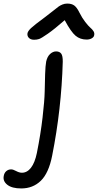

<svg xmlns="http://www.w3.org/2000/svg" viewBox="-147 -744 545 1068"><path d="M43 -522.9Q23.9 -522.9 13.7 -533.2Q3.4 -543.5 5.9 -559.1Q8.3 -571.3 25.9 -587.9Q43.5 -604.5 105 -649.9Q124.5 -664.6 147.7 -683.1Q170.9 -701.7 179.4 -707.8Q188 -713.9 200.4 -719Q212.9 -724.1 227.1 -724.1Q251.5 -724.1 266.1 -713.4Q280.8 -702.6 294.9 -673.8Q309.6 -644.5 326.9 -622.1Q344.2 -599.6 355.2 -590.3Q366.2 -581.1 372.8 -570.8Q379.4 -560.5 377 -548.8Q375.5 -537.6 363.3 -530.8Q351.1 -523.9 335 -523.9Q298.8 -523.9 273.4 -545.2Q248 -566.4 212.9 -631.8Q155.3 -581.5 119.1 -556.4Q83 -531.2 70.6 -527.1Q58.1 -522.9 43 -522.9ZM-28.8 304.2Q-80.6 304.2 -106.4 283.7Q-132.3 263.2 -126 233.9Q-123 217.3 -111.8 207.8Q-100.6 198.2 -85 198.2Q-74.2 198.2 -57.1 207.5Q-40 216.8 -24.9 216.8Q3.9 216.8 25.4 189Q46.9 161.1 58.1 106.9Q79.1 2 89.8 -90.8Q100.6 -183.6 101.6 -234.6Q102.5 -285.6 104 -332Q105.5 -378.4 109.9 -401.9Q116.2 -429.7 131.8 -443.8Q147.5 -458 165 -458Q184.1 -458 193.4 -445.8Q202.6 -433.6 202.1 -399.9Q194.8 -137.7 143.1 122.1Q124 218.8 80.1 261.5Q36.1 304.2 -28.8 304.2Z"/></svg>

Font: Shantell Sans Bouncy
Style: Italic
Weight: 400
Italic angle: -11.31°
Designer: Stephen Nixon, Anya Danilova, Shantell Martin
Foundry: Arrow Type
Version: Version 1.006;[9816181b4]